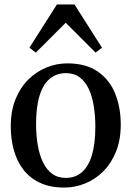

<svg xmlns="http://www.w3.org/2000/svg" viewBox="-20 -834 592 865"><path d="M28.5 -265Q28.5 -334 49.8 -386.8Q71 -439.5 107.5 -475.5Q144 -511.5 189.5 -530Q235 -548.5 283 -548.5Q367 -548.5 420.2 -511.8Q473.5 -475 498.8 -412.5Q524 -350 524 -272.5Q524 -203.5 502.5 -150.5Q481 -97.5 444.8 -61.5Q408.5 -25.5 363 -7.2Q317.5 11 269.5 11Q207 11 161.2 -10Q115.5 -31 86.2 -68.5Q57 -106 42.8 -156.2Q28.5 -206.5 28.5 -265ZM277 -32.5Q319 -32.5 348.8 -58Q378.5 -83.5 394 -134.8Q409.5 -186 409.5 -262.5Q409.5 -312 402.5 -355.8Q395.5 -399.5 380 -433Q364.5 -466.5 339 -485.5Q313.5 -504.5 277 -504.5Q234.5 -504.5 204.2 -479.2Q174 -454 158.2 -403Q142.5 -352 142.5 -275Q142.5 -225 150 -181Q157.5 -137 173.2 -103.8Q189 -70.5 214.5 -51.5Q240 -32.5 277 -32.5ZM141.5 -597 112.5 -619 236.5 -814H315.5L439.5 -619L410.5 -597L276 -731.5Z"/></svg>

Font: Merriweather 72pt
Style: Regular
Weight: 400
Version: Version 2.100